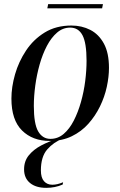

<svg xmlns="http://www.w3.org/2000/svg" viewBox="-20 -669 580 925"><path d="M220 10Q137 10 86 -40.5Q35 -91 35 -194Q35 -250 52.5 -311Q70 -372 105.5 -425.5Q141 -479 195.5 -512.5Q250 -546 324 -546Q374 -546 415 -525Q456 -504 480.5 -459Q505 -414 505 -342Q505 -299 494.5 -250.5Q484 -202 461.5 -156Q439 -110 405.5 -72.5Q372 -35 325.5 -12.5Q279 10 220 10ZM223 0Q259 0 287 -24Q315 -48 335.5 -88Q356 -128 370 -177.5Q384 -227 390.5 -278.5Q397 -330 397 -376Q397 -462 377.5 -499Q358 -536 318 -536Q283 -536 255 -512Q227 -488 206 -448Q185 -408 171 -358.5Q157 -309 150 -257Q143 -205 143 -159Q143 -72 164 -36Q185 0 223 0ZM203 236Q153 236 124.5 212.5Q96 189 96 147Q96 107 119 79Q142 51 179 31.5Q216 12 259 -1H282Q238 16 207.5 51Q177 86 177 152Q177 187 192 204Q207 221 232 221Q256 221 284 209L282 220Q246 236 203 236ZM208 -629 212 -649H476L472 -629Z"/></svg>

Font: Noto Serif Display SemiCondensed Medium
Style: Italic
Weight: 500
Width: 4
Italic angle: -12°
Designer: Monotype Design Team
Foundry: Monotype Imaging Inc.
Version: Version 2.009